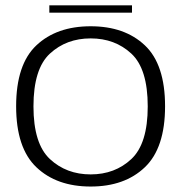

<svg xmlns="http://www.w3.org/2000/svg" viewBox="-20 -695 702 720"><path d="M320 4.5Q447.5 4.5 523.2 -67.8Q599 -140 599 -296.5Q599 -453.5 523.2 -525Q447.5 -596.5 320 -596.5Q192.5 -596.5 116.5 -525Q40.5 -453.5 40.5 -296.5Q40.5 -140 116.5 -67.8Q192.5 4.5 320 4.5ZM320 -41Q229 -41 167.2 -98.5Q105.5 -156 105.5 -296Q105.5 -437 167.2 -494Q229 -551 320 -551Q411 -551 472.5 -494Q534 -437 534 -296Q534 -156 472.5 -98.5Q411 -41 320 -41ZM165 -647.5H475V-675H165Z"/></svg>

Font: Anybody SemiExpanded Light
Style: Regular
Weight: 300
Width: 6
Version: Version 1.113;gftools[0.9.25]